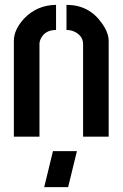

<svg xmlns="http://www.w3.org/2000/svg" viewBox="-20 -563 505 791"><path d="M162.1 208 198.2 59.6H296.9L260.7 208ZM37.1 0V-394.5Q37.1 -441.4 80.1 -487.3Q132.8 -542 210.9 -543V-439.5Q166 -439.5 148.4 -404.3Q142.6 -392.6 142.6 -381.8V0ZM253.9 -439.5V-543Q346.7 -543 399.4 -467.8Q427.7 -428.7 427.7 -394.5V0H322.3V-381.8Q322.3 -411.1 293.9 -428.7Q276.4 -439.5 253.9 -439.5Z"/></svg>

Font: Post No Bills Jaffna
Style: Bold
Weight: 700
Designer: Kosala Senevirathne, Siva Puranthara, Lasantha Premarathna, Tharique Azeez
Foundry: Mooniak
Version: Version 1.220 ; ttfautohint (v1.6)